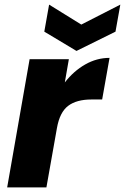

<svg xmlns="http://www.w3.org/2000/svg" viewBox="-20 -816 544 836"><path d="M228 -258.8 182.1 0H11.2L108.9 -558.1H279.8L262.2 -457Q300.8 -506.8 351.1 -535.4Q401.4 -564 457 -564L424.8 -382.8H377.9Q313.5 -382.8 276.9 -355.2Q240.2 -327.6 228 -258.8ZM334 -709 503.9 -795.9 482.9 -678.2 313 -594.2 172.9 -678.2 193.8 -795.9Z"/></svg>

Font: SVN-Poppins
Style: Bold Italic
Weight: 700
Italic angle: -10°
Designer: Ninad Kale (Devanagari), Jonny Pinhorn (Latin)
Foundry: Indian Type Foundry
Version: Version 3.002 2017